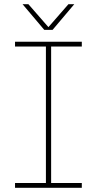

<svg xmlns="http://www.w3.org/2000/svg" viewBox="-20 -900 464 920"><path d="M52 0V-23H200V-677H52V-700H372V-677H225V-23H372V0ZM192 -757 88 -880H116L212 -770L308 -880H336L232 -757Z"/></svg>

Font: MuseoModerno Thin Thin
Style: Regular
Weight: 250
Version: Version 1.003